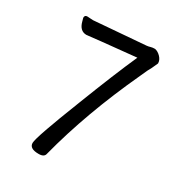

<svg xmlns="http://www.w3.org/2000/svg" viewBox="-175 -812 850 933"><g transform="rotate(30 250.0 -345.5)"><path d="M185 17Q133 17 133 -15Q133 -47 231 -296Q312 -505 367 -628Q125 -604 97 -600Q59 -600 47 -647L42 -665Q42 -680 57 -680Q65 -680 72 -679Q79 -678 89 -678L377 -701Q387 -702 396.5 -705Q406 -708 420 -708Q437 -705 452.5 -689Q468 -673 468 -654L453 -621Q443 -605 423 -559Q288 -268 220 -4Q216 17 185 17Z"/></g></svg>

Font: LXGW WenKai Mono TC
Style: Bold
Weight: 700
Designer: LXGW / Fontworks Inc.
Foundry: LXGW / Fontworks Inc.
Version: Version 1.330